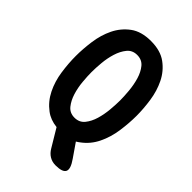

<svg xmlns="http://www.w3.org/2000/svg" viewBox="-263 -847 1125 1125"><g transform="rotate(45 300.0 -284.5)"><path d="M405 -12 463 72Q499 123 488 147Q477 171 419 171Q391 171 368.5 157.5Q346 144 331 118L265 8Q210 2 172 -27Q124 -63 96.5 -118.5Q69 -174 59.5 -240Q50 -306 50 -366Q50 -424 59 -490Q68 -556 95 -611.5Q122 -667 171 -703.5Q220 -740 300 -740Q379 -740 428 -704Q477 -668 504 -613Q531 -558 540.5 -493Q550 -428 550 -370Q550 -310 540.5 -243Q531 -176 503.5 -119.5Q476 -63 427 -27Q417 -19 405 -12ZM300 -105Q340 -105 363 -133.5Q386 -162 398 -202.5Q410 -243 414 -288Q418 -333 418 -366Q418 -398 414 -442.5Q410 -487 398 -528Q386 -569 363 -597Q340 -625 300.5 -625Q261 -625 238 -596.5Q215 -568 202.5 -527.5Q190 -487 186 -442.5Q182 -398 182 -365Q182 -332 186 -287.5Q190 -243 202.5 -202.5Q215 -162 238 -133.5Q261 -105 300 -105Z"/></g></svg>

Font: Maple Mono Normal NL
Style: Bold
Weight: 700
Monospace: yes
Designer: subframe7536
Version: Version 7.000